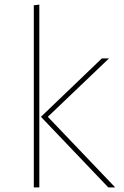

<svg xmlns="http://www.w3.org/2000/svg" viewBox="-20 -815 540 835"><path d="M151 -795 127 -792V0H151ZM454 -561H423L158 -307L451 0H481L188 -307Z"/></svg>

Font: Glow Sans SC Normal Thin
Style: Regular
Weight: 100
Designer: Ryoko NISHIZUKA (kana, bopomofo & ideographs); Paul D. Hunt (Latin, Greek & Cyrillic); Sandoll Communications, Soo-young
Version: Version 0.93